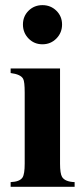

<svg xmlns="http://www.w3.org/2000/svg" viewBox="-20 -720 318 740"><path d="M219.2 -625.5Q219.2 -593.8 197.3 -571.5Q175.3 -549.3 143.6 -549.3Q111.8 -549.3 90.1 -571.5Q68.4 -593.8 68.4 -625.5Q68.4 -657.2 90.1 -678.7Q111.8 -700.2 143.6 -700.2Q175.3 -700.2 197.3 -678.7Q219.2 -657.2 219.2 -625.5ZM267.6 0H21V-18.1Q56.2 -19.5 66.9 -36.1Q75.2 -49.3 75.2 -89.4V-362.8Q75.2 -405.3 69.3 -416Q60.1 -433.6 21 -438.5V-456.1H211.4V-89.4Q211.4 -51.3 219.2 -38.1Q230.5 -19.5 267.6 -18.1Z"/></svg>

Font: Dai Banna SIL Book
Style: Bold
Weight: 700
Designer: Victor Gaultney
Foundry: SIL International
Version: Version 2.000